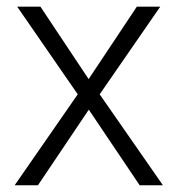

<svg xmlns="http://www.w3.org/2000/svg" viewBox="-20 -548 526 568"><path d="M99.6 -528.3H30.8L210 -269L23.4 0H92.3L242.7 -223.6L393.1 0H461.9L274.9 -269L454.1 -528.3H384.8L242.2 -314Z"/></svg>

Font: Shabnam Thin
Style: Regular
Weight: 100
Foundry: DejaVu fonts team - Redesigned by Saber Rastikerdar - Based on Vazir font
Version: Version 5.0.1